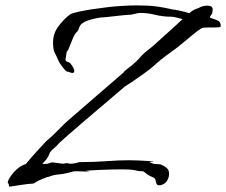

<svg xmlns="http://www.w3.org/2000/svg" viewBox="-20 -653 840 713"><path d="M16 40Q13 40 13 36Q14 35 11.5 29Q9 23 9 28V29Q7 22 16 7Q25 -8 41 -23Q57 -38 76 -44Q97 -70 119.5 -94Q142 -118 151 -128Q177 -150 198.5 -172.5Q220 -195 239 -211L439 -384Q441 -388 448 -393.5Q455 -399 461.5 -404Q468 -409 468 -409Q487 -425 494 -433Q501 -441 508 -448.5Q515 -456 534 -471Q539 -474 553 -486.5Q567 -499 584 -514.5Q601 -530 614.5 -542Q628 -554 631 -557L658 -582Q648 -584 636.5 -587.5Q625 -591 615 -591H614Q585 -591 556.5 -598Q528 -605 502 -605Q492 -605 480 -601.5Q468 -598 460 -598Q452 -598 429 -595.5Q406 -593 383.5 -590.5Q361 -588 353 -588Q318 -582 301.5 -575Q285 -568 279.5 -560.5Q274 -553 272.5 -546Q271 -539 265 -534Q258 -528 250.5 -510.5Q243 -493 237.5 -478Q232 -463 229 -463Q229 -463 228 -464Q228 -462 228 -460Q227 -458 225.5 -446.5Q224 -435 223 -431Q226 -424 230.5 -423.5Q235 -423 241 -418Q247 -411 251.5 -403Q256 -395 256 -389Q256 -384 251 -382Q244 -382 239 -384.5Q234 -387 230 -387H229Q221 -392 210.5 -406Q200 -420 196 -430Q189 -447 183 -457.5Q177 -468 177 -496Q177 -530 199 -558Q221 -586 241 -600Q248 -604 270 -609Q292 -614 321.5 -618.5Q351 -623 381 -626.5Q411 -630 433 -631Q448 -632 461.5 -632.5Q475 -633 488 -633Q531 -633 561.5 -629Q592 -625 620 -618Q631 -617 649 -613Q667 -609 683 -604Q686 -607 689.5 -609.5Q693 -612 693 -612Q701 -618 712.5 -621.5Q724 -625 721 -625H720Q735 -632 749 -632Q774 -632 769 -612V-610Q769 -603 763.5 -596.5Q758 -590 761 -587Q763 -586 774 -582.5Q785 -579 789 -576V-577Q798 -571 799 -563Q800 -555 800 -555Q798 -552 790 -551.5Q782 -551 772 -551H756Q747 -551 739 -550.5Q731 -550 728 -547V-548Q712 -538 691 -520Q670 -502 656 -491Q637 -475 608 -454.5Q579 -434 547 -405Q532 -392 510 -376.5Q488 -361 469.5 -348.5Q451 -336 444 -332Q407 -300 366 -265.5Q325 -231 289.5 -200.5Q254 -170 230 -149Q206 -128 201 -123Q188 -108 180 -102Q172 -96 164 -85H165Q165 -85 159.5 -73Q154 -61 137 -45Q139 -45 141.5 -44.5Q144 -44 145 -44Q156 -44 163 -47Q170 -50 174 -50Q175 -50 183.5 -49Q192 -48 202 -46.5Q212 -45 214 -45Q219 -46 222 -46.5Q225 -47 227 -47Q232 -47 235 -46Q238 -45 243 -45Q248 -45 255 -46Q262 -47 275 -51H276Q329 -51 375 -54.5Q421 -58 460 -58Q474 -58 495 -57Q516 -56 533 -55Q550 -54 550 -53Q550 -52 540 -52H539Q536 -52 536 -51Q536 -50 545.5 -46.5Q555 -43 558 -44L574 -43H575Q595 -35 603 -25Q608 -18 608 -7Q608 5 600.5 18Q593 31 575 35Q564 36 561.5 30Q559 24 557.5 16Q556 8 545 4Q532 -1 522 -9.5Q512 -18 510 -17Q495 -17 488.5 -19Q482 -21 471 -22.5Q460 -24 430 -24Q414 -24 392 -23.5Q370 -23 348.5 -22Q327 -21 313 -20Q299 -19 299 -18H313Q310 -17 306.5 -16.5Q303 -16 298 -16Q291 -16 283 -16.5Q275 -17 267 -17Q262 -17 257.5 -17Q253 -17 248 -15Q222 -8 209.5 -6.5Q197 -5 187.5 -4Q178 -3 159 4H158Q156 4 148.5 7Q141 10 134 13Q127 16 127 16Q121 18 113.5 23.5Q106 29 100 29Q95 29 81.5 30.5Q68 32 53 34.5Q38 37 27 38.5Q16 40 16 40ZM229 -459Q229 -459 229 -459Q229 -459 228 -460Q229 -462 229 -460Z"/></svg>

Font: Vujahday Script
Style: Regular
Weight: 400
Designer: Robert E. Leuschke
Foundry: Robert E. Leuschke
Version: Version 1.010; ttfautohint (v1.8.3)